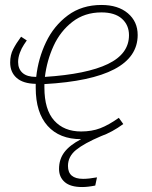

<svg xmlns="http://www.w3.org/2000/svg" viewBox="-20 -551 611 774"><path d="M159 -212V-198Q159 -109 198.5 -65Q238 -21 307 -21Q350 -21 384 -34Q418 -47 459 -76L477 -51Q432 -18 387 -2Q319 27 286.5 53.5Q254 80 254 118Q254 170 315 170Q338 170 371 164L364 197Q334 203 311 203Q264 203 241 183Q218 163 218 130Q218 91 239.5 62.5Q261 34 307 10Q220 10 172 -43.5Q124 -97 124 -197V-213Q73 -214 47 -237Q21 -260 21 -299Q21 -329 33 -352.5Q45 -376 65 -403L88 -388Q86 -385 76.5 -371Q67 -357 60 -338Q53 -319 53 -301Q53 -273 71 -257Q89 -241 125 -241H126Q134 -315 165.5 -381Q197 -447 253.5 -489Q310 -531 389 -531Q456 -531 495.5 -497.5Q535 -464 535 -410Q535 -233 159 -212ZM161 -241Q330 -252 415 -293Q500 -334 500 -409Q500 -450 471.5 -475.5Q443 -501 389 -501Q321 -501 272 -463Q223 -425 196 -366Q169 -307 161 -241Z"/></svg>

Font: FiraGO UltraLight
Style: Italic
Weight: 200
Italic angle: -8°
Designer: bBox Type GmbH
Foundry: bBox Type GmbH
Version: Version 1.001